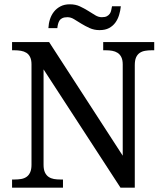

<svg xmlns="http://www.w3.org/2000/svg" viewBox="-20 -873 764 893"><path d="M540.5 0 182.6 -550.3V-106.9Q182.6 -84.5 189 -71Q195.3 -57.6 206.1 -50.3Q216.8 -43 230.7 -40.5Q244.6 -38.1 261.2 -38.1H272.9V0H36.1V-38.1H47.4Q64 -38.1 78.4 -40.5Q92.8 -43 103.3 -50.3Q113.8 -57.6 120.1 -71Q126.5 -84.5 126.5 -106.9V-573.7Q126.5 -594.2 120.1 -607.4Q113.8 -620.6 102.8 -627.4Q91.8 -634.3 77.4 -636.7Q63 -639.2 47.4 -639.2H36.1V-677.2H208.5L550.8 -148.9V-573.7Q550.8 -594.2 544.2 -607.4Q537.6 -620.6 526.6 -627.4Q515.6 -634.3 502 -636.7Q488.3 -639.2 471.7 -639.2H460V-677.2H697.3V-639.2H686Q669.4 -639.2 655 -636.7Q640.6 -634.3 629.9 -627Q619.1 -619.6 613 -606.2Q606.9 -592.8 606.9 -569.8V0ZM453.6 -793Q468.8 -793 477.3 -797.6Q485.8 -802.2 490.7 -809.3Q495.6 -816.4 497.3 -825.4Q499 -834.5 501 -843.8H542Q540 -823.2 533.9 -803.2Q527.8 -783.2 516.4 -767.6Q504.9 -752 487.1 -742.4Q469.2 -732.9 442.9 -732.9Q418 -732.9 397 -742.4Q376 -752 358.2 -762.9Q340.3 -773.9 325 -783.4Q309.6 -793 293.9 -793Q279.3 -793 270.3 -788.8Q261.2 -784.7 256.8 -777.6Q252.4 -770.5 250 -761.5Q247.6 -752.4 246.6 -742.2H205.1Q206.1 -763.7 212.4 -783.4Q218.8 -803.2 231 -818.6Q243.2 -834 261.5 -843.5Q279.8 -853 304.7 -853Q331.1 -853 351.3 -843.5Q371.6 -834 389.6 -822.8Q407.7 -811.5 422.9 -802.2Q438 -793 453.6 -793Z"/></svg>

Font: MUA Office
Style: Regular
Weight: 400
Designer: Khon Soe Zaw Thu
Foundry: Myanmar Unicode
Version: Version 2.10 June 24, 2017